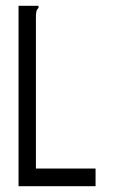

<svg xmlns="http://www.w3.org/2000/svg" viewBox="-20 -643 390 663"><path d="M44 -623H113V-616Q107 -610 105.5 -603Q104 -596 104 -579V-61H310V0H44Z"/></svg>

Font: Inconsolata ExtraCondensed
Style: Regular
Weight: 400
Width: 2
Monospace: yes
Designer: Raph Levien, Cyreal, Brenton Simpson
Foundry: Raph Levien, Cyreal, Google
Version: Version 3.000; ttfautohint (v1.8.2.53-6de2)